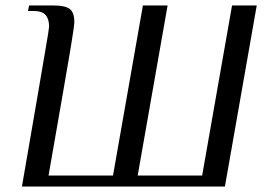

<svg xmlns="http://www.w3.org/2000/svg" viewBox="-20 -680 976 700"><path d="M120 -348Q130 -409 144.5 -492Q159 -575 159 -583Q159 -611 146 -625.5Q133 -640 102 -640H82L86 -660H176Q217 -660 234 -647.5Q251 -635 251 -599Q251 -585 235.5 -492.5Q220 -400 157 -40H392L501 -660H591L482 -40H717L826 -660H916L800 0H60Z"/></svg>

Font: Philosopher
Style: Italic
Weight: 400
Italic angle: -10°
Designer: Jovanny Lemonad
Foundry: Jovanny Lemonad
Version: Version 2.000